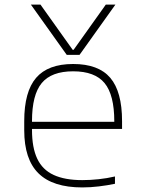

<svg xmlns="http://www.w3.org/2000/svg" viewBox="-20 -810 640 840"><path d="M115 -790H157L298 -592H302L443 -790H485L328 -570H272ZM340 10Q211 10 148.5 -51.5Q86 -113 86 -240V-280Q86 -409 138 -469.5Q190 -530 300 -530Q411 -530 462.5 -469.5Q514 -409 514 -280V-246H105V-277H493L480 -263V-279Q480 -395 437.5 -446.5Q395 -498 300 -498Q205 -498 162.5 -446.5Q120 -395 120 -280V-241Q120 -164 143 -115.5Q166 -67 215 -44.5Q264 -22 340 -22Q375 -22 412 -26Q449 -30 483 -38V-6Q450 1 412.5 5.5Q375 10 340 10Z"/></svg>

Font: M PLUS Code Latin Expanded ExtraLight
Style: Regular
Weight: 250
Width: 7
Designer: Coji Morishita
Foundry: UNDERFOREST DESIGN
Version: Version 1.002; ttfautohint (v1.8.3)